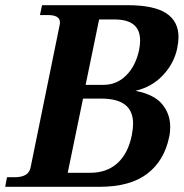

<svg xmlns="http://www.w3.org/2000/svg" viewBox="-45 -720 708 740"><path d="M-18 -37H12Q66 -37 73 -75L185 -624Q186 -628 186 -634Q186 -662 139 -662H109L117 -700H446Q548 -700 595.5 -669Q643 -638 643 -577Q643 -559 638 -534Q626 -476 583.5 -430.5Q541 -385 477 -370Q549 -356 580 -318.5Q611 -281 611 -231Q611 -209 607 -192Q588 -100 522 -50Q456 0 338 0H-25ZM354 -393Q405 -393 441.5 -429.5Q478 -466 491 -527Q495 -546 495 -564Q495 -645 397 -645H337L285 -393ZM302 -54Q367 -54 408 -91.5Q449 -129 463 -199Q468 -226 468 -243Q468 -292 437.5 -316Q407 -340 345 -340H275L216 -54Z"/></svg>

Font: Taviraj SemiBold
Style: Italic
Weight: 600
Italic angle: -12°
Designer: Katatrad Team
Foundry: CadsonDemak
Version: Version 1.001